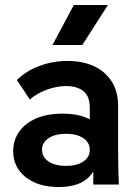

<svg xmlns="http://www.w3.org/2000/svg" viewBox="-20 -742 556 772"><path d="M355 0V-164L341 -206V-309Q341 -355 315.5 -375.5Q290 -396 245 -396Q210 -396 170 -382Q130 -368 100 -342L48 -420Q82 -455 136.5 -476Q191 -497 252 -497Q312 -497 357.5 -476Q403 -455 429 -414.5Q455 -374 455 -314V-157Q455 -117 455.5 -78.5Q456 -40 458 0ZM216 10Q133 10 83 -30Q33 -70 33 -134Q33 -177 56 -211Q79 -245 123.5 -265Q168 -285 232 -285Q319 -285 363.5 -246.5Q408 -208 408 -145H378Q378 -71 338 -30.5Q298 10 216 10ZM245 -75Q289 -75 315 -92.5Q341 -110 341 -140Q341 -169 315 -186.5Q289 -204 245 -204Q202 -204 175.5 -186.5Q149 -169 149 -140Q149 -110 175.5 -92.5Q202 -75 245 -75ZM191 -561 277 -722H414L311 -561Z"/></svg>

Font: SUSE SemiBold
Style: Regular
Weight: 600
Designer: Rene Bieder
Foundry: SUSE
Version: Version 1.000